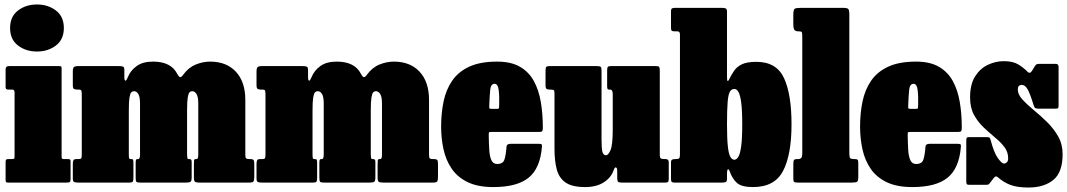

<svg xmlns="http://www.w3.org/2000/svg" viewBox="-20 -815 4763 857"><path d="M25 -690Q25 -741 60.2 -768Q95.5 -795 145 -795Q194.5 -795 229.8 -768Q265 -741 265 -690Q265 -639 229.8 -612Q194.5 -585 145 -585Q95.5 -585 60.2 -612Q25 -639 25 -690ZM35.5 -415H18Q5 -415 5 -425V-506Q5 -520 20 -520H242.5Q249.5 -520 252.2 -518.5Q255 -517 255 -510V-117.5Q255 -110 256.5 -107.5Q258 -105 265.5 -105H281Q289.5 -105 292.2 -103.2Q295 -101.5 295 -93V-15.5Q295 -4.5 291.2 -2.2Q287.5 0 276 0H17Q9.5 0 7.2 -2.2Q5 -4.5 5 -12.5V-90.5Q5 -100 7.2 -102.5Q9.5 -105 18.5 -105H32Q40 -105 42.5 -106.5Q45 -108 45 -116V-402Q45 -415 35.5 -415Z M305 -19V-83Q305 -93.5 307.5 -99.2Q310 -105 321.5 -105H329.5Q341 -105 343 -109.2Q345 -113.5 345 -125V-392Q345 -408 342.5 -411.5Q340 -415 334.5 -415H327Q316 -415 310.5 -417.8Q305 -420.5 305 -435V-495.5Q305 -511 310 -515.5Q315 -520 329.5 -520H511Q524 -520 529.5 -517.5Q535 -515 535 -502V-469Q535 -457.5 539 -455Q543 -452.5 551 -471.5Q562.5 -500 589.8 -520Q617 -540 663 -540Q743.5 -540 771 -485.5Q777 -473.5 782.8 -471Q788.5 -468.5 797.5 -481Q821.5 -514 853.8 -527Q886 -540 918 -540Q991 -540 1033 -494.8Q1075 -449.5 1075 -369V-124Q1075 -110.5 1078.8 -107.8Q1082.5 -105 1092.5 -105H1097.5Q1107 -105 1111 -101.5Q1115 -98 1115 -84V-28Q1115 -11.5 1112 -5.8Q1109 0 1092.5 0H871Q855.5 0 850.5 -3.8Q845.5 -7.5 845.5 -22V-81Q845.5 -92.5 846.2 -98.8Q847 -105 853.5 -105H857Q860.5 -105 862.8 -109Q865 -113 865 -124V-353Q865 -382.5 857.2 -395.2Q849.5 -408 837.5 -408Q831 -408 826 -403Q821 -398 818 -380Q815 -362 815 -323V-126Q815 -118 816 -111.5Q817 -105 822 -105H824Q829.5 -105 832.5 -103Q835.5 -101 835.5 -92V-23Q835.5 -7.5 830.5 -3.8Q825.5 0 809.5 0H605Q591.5 0 588.5 -4Q585.5 -8 585.5 -22V-88Q585.5 -98.5 587.2 -101.8Q589 -105 595.5 -105H597Q605 -105 605 -125V-353Q605 -382.5 597.5 -395.2Q590 -408 578 -408Q571.5 -408 566.2 -403Q561 -398 558 -380Q555 -362 555 -323V-127Q555 -114.5 556.2 -109.8Q557.5 -105 562.5 -105H565.5Q572.5 -105 574 -101.5Q575.5 -98 575.5 -88V-20Q575.5 -8.5 572.5 -4.2Q569.5 0 557 0H329.5Q317 0 311 -2.5Q305 -5 305 -19Z M1125 -19V-83Q1125 -93.5 1127.5 -99.2Q1130 -105 1141.5 -105H1149.5Q1161 -105 1163 -109.2Q1165 -113.5 1165 -125V-392Q1165 -408 1162.5 -411.5Q1160 -415 1154.5 -415H1147Q1136 -415 1130.5 -417.8Q1125 -420.5 1125 -435V-495.5Q1125 -511 1130 -515.5Q1135 -520 1149.5 -520H1331Q1344 -520 1349.5 -517.5Q1355 -515 1355 -502V-469Q1355 -457.5 1359 -455Q1363 -452.5 1371 -471.5Q1382.5 -500 1409.8 -520Q1437 -540 1483 -540Q1563.5 -540 1591 -485.5Q1597 -473.5 1602.8 -471Q1608.5 -468.5 1617.5 -481Q1641.5 -514 1673.8 -527Q1706 -540 1738 -540Q1811 -540 1853 -494.8Q1895 -449.5 1895 -369V-124Q1895 -110.5 1898.8 -107.8Q1902.5 -105 1912.5 -105H1917.5Q1927 -105 1931 -101.5Q1935 -98 1935 -84V-28Q1935 -11.5 1932 -5.8Q1929 0 1912.5 0H1691Q1675.5 0 1670.5 -3.8Q1665.5 -7.5 1665.5 -22V-81Q1665.5 -92.5 1666.2 -98.8Q1667 -105 1673.5 -105H1677Q1680.5 -105 1682.8 -109Q1685 -113 1685 -124V-353Q1685 -382.5 1677.2 -395.2Q1669.5 -408 1657.5 -408Q1651 -408 1646 -403Q1641 -398 1638 -380Q1635 -362 1635 -323V-126Q1635 -118 1636 -111.5Q1637 -105 1642 -105H1644Q1649.5 -105 1652.5 -103Q1655.5 -101 1655.5 -92V-23Q1655.5 -7.5 1650.5 -3.8Q1645.5 0 1629.5 0H1425Q1411.5 0 1408.5 -4Q1405.5 -8 1405.5 -22V-88Q1405.5 -98.5 1407.2 -101.8Q1409 -105 1415.5 -105H1417Q1425 -105 1425 -125V-353Q1425 -382.5 1417.5 -395.2Q1410 -408 1398 -408Q1391.5 -408 1386.2 -403Q1381 -398 1378 -380Q1375 -362 1375 -323V-127Q1375 -114.5 1376.2 -109.8Q1377.5 -105 1382.5 -105H1385.5Q1392.5 -105 1394 -101.5Q1395.5 -98 1395.5 -88V-20Q1395.5 -8.5 1392.5 -4.2Q1389.5 0 1377 0H1149.5Q1137 0 1131 -2.5Q1125 -5 1125 -19Z M1949 -250Q1949 -310 1960 -362.5Q1971 -415 1998.5 -455Q2026 -495 2074.8 -517.5Q2123.5 -540 2199 -540Q2261 -540 2300.8 -517Q2340.5 -494 2362.8 -453.5Q2385 -413 2394 -359.5Q2403 -306 2403 -245Q2403 -233.5 2400.2 -229.8Q2397.5 -226 2386 -226H2173Q2162.5 -226 2162 -223.2Q2161.5 -220.5 2161.5 -211Q2162 -175.5 2163.8 -146.5Q2165.5 -117.5 2173.2 -100.2Q2181 -83 2199 -83Q2225 -83 2231.5 -102.5Q2238 -122 2241 -161Q2242 -173 2259 -173H2385Q2395.5 -173 2397.5 -170.8Q2399.5 -168.5 2399 -160Q2391.5 -64.5 2340 -22.2Q2288.5 20 2182 20Q2112.5 20 2067 -2.2Q2021.5 -24.5 1995.8 -62.5Q1970 -100.5 1959.5 -149Q1949 -197.5 1949 -250ZM2177 -329H2195Q2205.5 -329 2206.5 -330.8Q2207.5 -332.5 2208 -342.5Q2209.5 -384 2206 -412.5Q2202.5 -441 2188 -441Q2171 -441 2168.2 -415Q2165.5 -389 2164 -347.5Q2163.5 -336.5 2163.8 -332.8Q2164 -329 2177 -329Z M2455 -151V-394.5Q2455 -406.5 2453.2 -410.8Q2451.5 -415 2440 -415H2436Q2424 -415 2419.5 -418.5Q2415 -422 2415 -434V-498.5Q2415 -511.5 2417.8 -515.8Q2420.5 -520 2433 -520H2645Q2657 -520 2661 -516.8Q2665 -513.5 2665 -500.5V-192Q2665 -151.5 2669 -136.8Q2673 -122 2685 -122Q2695 -122 2705 -144.8Q2715 -167.5 2715 -237V-394Q2715 -415 2704 -415H2699Q2694.5 -415 2692.2 -417.5Q2690 -420 2690 -431V-500Q2690 -512 2692.8 -516Q2695.5 -520 2707 -520H2908Q2919.5 -520 2922.2 -516.2Q2925 -512.5 2925 -501V-125Q2925 -110.5 2929.8 -107.8Q2934.5 -105 2949 -105H2951.5Q2965 -105 2965 -90V-18.5Q2965 -7.5 2962.5 -3.8Q2960 0 2949.5 0H2755.5Q2741.5 0 2738.2 -4.2Q2735 -8.5 2735 -22.5V-54Q2735 -65.5 2729.5 -67.5Q2724 -69.5 2719.5 -56.5Q2707.5 -21.5 2674.5 -0.8Q2641.5 20 2592 20Q2533.5 20 2504.2 -0.5Q2475 -21 2465 -59.2Q2455 -97.5 2455 -151Z M2993 -675Q2981.5 -675 2978.2 -678Q2975 -681 2975 -692V-764.5Q2975 -774.5 2979.2 -777.2Q2983.5 -780 2993 -780H3201Q3213 -780 3219 -777.5Q3225 -775 3225 -762V-471.5Q3225 -456 3227.5 -453.8Q3230 -451.5 3233 -458Q3244.5 -481.5 3257.2 -499.8Q3270 -518 3292.5 -528.5Q3315 -539 3356 -539Q3445.5 -539 3479.2 -467Q3513 -395 3513 -260Q3513 -125 3475.5 -52.5Q3438 20 3341 20Q3291 20 3270 2Q3249 -16 3236.5 -51.5Q3233 -61 3229 -58.8Q3225 -56.5 3225 -42V-18Q3225 -5.5 3219.8 -2.8Q3214.5 0 3203 0H2992Q2982 0 2978.5 -3Q2975 -6 2975 -17V-89Q2975 -100 2980 -102.5Q2985 -105 2995 -105H2996Q3009 -105 3012 -109Q3015 -113 3015 -126V-661.5Q3015 -675 3004 -675ZM3225 -260Q3225 -195.5 3228.8 -161.5Q3232.5 -127.5 3240 -114.8Q3247.5 -102 3258 -102Q3267.5 -102 3275.5 -114.8Q3283.5 -127.5 3288.2 -161.5Q3293 -195.5 3293 -260Q3293 -324.5 3288.2 -358.8Q3283.5 -393 3275.5 -405.5Q3267.5 -418 3258 -418Q3245 -418 3237.8 -405.5Q3230.5 -393 3227.8 -358.8Q3225 -324.5 3225 -260Z M3546.5 -675H3544.5Q3531 -675 3526 -681.5Q3521 -688 3521 -708V-748Q3521 -771.5 3527 -775.8Q3533 -780 3556.5 -780H3739.5Q3760.5 -780 3765.8 -775.5Q3771 -771 3771 -749V-131Q3771 -113.5 3774.8 -109.2Q3778.5 -105 3791.5 -105H3794.5Q3804.5 -105 3807.8 -102Q3811 -99 3811 -88V-27Q3811 -8 3806 -4Q3801 0 3781.5 0H3541.5Q3529.5 0 3525.2 -2.5Q3521 -5 3521 -17V-83Q3521 -96 3523.8 -100.5Q3526.5 -105 3539.5 -105H3545.5Q3551 -105 3556 -109.5Q3561 -114 3561 -135V-649Q3561 -668 3558.8 -671.5Q3556.5 -675 3546.5 -675Z M3819 -250Q3819 -310 3830 -362.5Q3841 -415 3868.5 -455Q3896 -495 3944.8 -517.5Q3993.5 -540 4069 -540Q4131 -540 4170.8 -517Q4210.5 -494 4232.8 -453.5Q4255 -413 4264 -359.5Q4273 -306 4273 -245Q4273 -233.5 4270.2 -229.8Q4267.5 -226 4256 -226H4043Q4032.5 -226 4032 -223.2Q4031.5 -220.5 4031.5 -211Q4032 -175.5 4033.8 -146.5Q4035.5 -117.5 4043.2 -100.2Q4051 -83 4069 -83Q4095 -83 4101.5 -102.5Q4108 -122 4111 -161Q4112 -173 4129 -173H4255Q4265.5 -173 4267.5 -170.8Q4269.5 -168.5 4269 -160Q4261.5 -64.5 4210 -22.2Q4158.5 20 4052 20Q3982.5 20 3937 -2.2Q3891.5 -24.5 3865.8 -62.5Q3840 -100.5 3829.5 -149Q3819 -197.5 3819 -250ZM4047 -329H4065Q4075.5 -329 4076.5 -330.8Q4077.5 -332.5 4078 -342.5Q4079.5 -384 4076 -412.5Q4072.5 -441 4058 -441Q4041 -441 4038.2 -415Q4035.5 -389 4034 -347.5Q4033.5 -336.5 4033.8 -332.8Q4034 -329 4047 -329Z M4593.5 -346Q4577 -399.5 4566 -417.8Q4555 -436 4541 -436Q4523 -436 4523 -416Q4523 -393.5 4543.2 -371.2Q4563.5 -349 4593.2 -324.5Q4623 -300 4652.8 -271Q4682.5 -242 4702.8 -206.8Q4723 -171.5 4723 -127Q4723 -45.5 4681.5 -11.8Q4640 22 4571 22Q4520 22 4489.5 10.2Q4459 -1.5 4433 -24.5Q4424.5 -32 4416 -21L4401 -1.5Q4396.5 5 4393.5 7.5Q4390.5 10 4379 10H4306Q4297.5 10 4295.2 6.5Q4293 3 4293 -6V-186.5Q4293 -195 4294.8 -199Q4296.5 -203 4305 -203H4380.5Q4393.5 -203 4396.5 -201Q4399.5 -199 4402 -189Q4416.5 -133.5 4434 -109.2Q4451.5 -85 4461 -85Q4468.5 -85 4474.2 -90.5Q4480 -96 4480 -108Q4480 -137 4462.8 -159.2Q4445.5 -181.5 4420.2 -202.2Q4395 -223 4369.8 -247Q4344.5 -271 4327.2 -302.8Q4310 -334.5 4310 -380Q4310 -439.5 4333 -475Q4356 -510.5 4390.5 -526.2Q4425 -542 4460 -542Q4501.5 -542 4525.8 -527Q4550 -512 4566 -495Q4577 -483.5 4586.5 -499L4598.5 -518.5Q4602.5 -525.5 4606.5 -527.8Q4610.5 -530 4621.5 -530H4692.5Q4705 -530 4705 -516.5V-345.5Q4705 -337.5 4703.5 -333.8Q4702 -330 4693.5 -330H4615Q4603 -330 4599.5 -334Q4596 -338 4593.5 -346Z"/></svg>

Font: Besley* Condensed Fatface
Style: Regular
Weight: 900
Width: 3
Designer: Owen Earl
Foundry: indestructible type*
Version: Version 3.000; ttfautohint (v1.8.3)